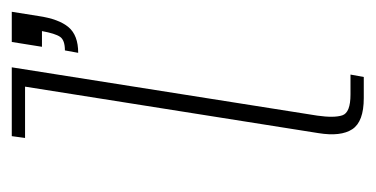

<svg xmlns="http://www.w3.org/2000/svg" viewBox="-172 -450 623 318"><g transform="rotate(-90 139.0 -291.5)"><path d="M135 0Q96 0 83.5 -19Q71 -38 77 -75L154 -561H69L72 -583H186L106 -77Q102 -49 106.5 -35.5Q111 -22 141 -22H174L170 0ZM210 -473 214 -495Q231 -495 236.5 -503Q242 -511 246 -533H220L228 -583H278L271 -539Q266 -505 252.5 -489Q239 -473 210 -473Z"/></g></svg>

Font: Rokkitt SemiBold Thin
Style: Italic
Weight: 250
Italic angle: -9°
Version: Version 3.103